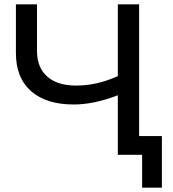

<svg xmlns="http://www.w3.org/2000/svg" viewBox="-20 -720 803 893"><path d="M627 -700V0H528V-277Q417 -234 323 -234Q195 -234 124.5 -296Q54 -358 54 -473V-700H152V-484Q152 -406 199.5 -364Q247 -322 334 -322Q431 -322 528 -366V-700ZM733 -87V153H641V0H528V-87Z"/></svg>

Font: Montserrat Alternates Medium
Style: Regular
Weight: 500
Designer: Julieta Ulanovsky
Foundry: Julieta Ulanovsky
Version: Version 7.200